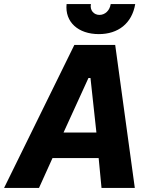

<svg xmlns="http://www.w3.org/2000/svg" viewBox="-70 -920 720 940"><path d="M-50 0H121L187 -146H413L427 0H590L494 -700H294ZM414 -753C508 -753 576 -805 592 -900H472C467 -868 444 -847 417 -847C390 -847 369 -869 375 -900H256C247 -812 313 -753 414 -753ZM241 -271 363 -538H373L402 -271Z"/></svg>

Font: Fixel Text 20240404
Style: Bold Italic
Weight: 700
Width: 4
Italic angle: -10°
Designer: AlfaBravo + MacPaw
Foundry: Kyrylo Tkachov, Marchela Mozhyna, Serhii Makarenko, Maria Weinstein, Zakhar Kryvoshyya
Version: Version 1.211;Glyphs 3.2 (3225)